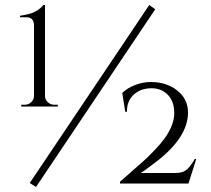

<svg xmlns="http://www.w3.org/2000/svg" viewBox="-20 -734 845 768"><path d="M577 -714 601 -697 124 14 99 -2ZM211 -315V-308H65V-315H79Q94 -315 105 -325.5Q116 -336 116 -351V-632Q116 -665 85 -665H60V-671Q81 -674 95 -678Q131 -687 154 -714H160V-350Q160 -336 171 -325.5Q182 -315 197 -315ZM583 -406Q646 -406 689 -372Q732 -338 732 -284Q732 -183 601 -84Q584 -71 565.5 -57.5Q547 -44 543 -42H681Q709 -42 724.5 -53.5Q740 -65 759 -98H765L734 0H460V-7Q473 -19 502.5 -44.5Q532 -70 551.5 -87.5Q571 -105 597 -132Q623 -159 639 -181Q677 -235 677 -281.5Q677 -328 651.5 -354.5Q626 -381 586 -381Q543 -381 515 -355.5Q487 -330 488 -287H481L469 -362Q489 -382 520.5 -394Q552 -406 583 -406Z"/></svg>

Font: Cinzel Decorative
Style: Regular
Weight: 400
Designer: Natanael Gama
Version: Version 1.001;PS 001.001;hotconv 1.0.56;makeotf.lib2.0.21325